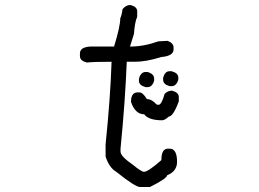

<svg xmlns="http://www.w3.org/2000/svg" viewBox="-20 -715 1040 771"><path d="M669 -369C682 -369 691 -378 696 -395V-403C696 -416 687 -424 669 -429H661C648 -429 640 -420 635 -403V-395C635 -382 644 -374 661 -369ZM572 -365C585 -365 594 -374 599 -391V-399C599 -412 590 -421 572 -426H565C552 -426 543 -417 538 -399V-391C538 -378 547 -370 565 -365ZM631 -232C638 -232 647 -237 658 -247C669 -247 683 -267 698 -308V-325C698 -338 689 -346 671 -351C660 -351 650 -347 641 -338C633 -309 625 -294 616 -294C613 -294 611 -295 608 -296C596 -310 583 -317 570 -317C559 -335 549 -344 540 -344H532C515 -344 506 -331 506 -306C517 -273 535 -256 559 -256C571 -240 595 -232 631 -232ZM582 36C628 13 651 -3 651 -11C678 -22 691 -40 691 -65C691 -100 681 -118 662 -118H654C637 -118 628 -103 628 -72C593 -41 569 -25 558 -25C552 -25 537 -34 514 -53C481 -76 464 -93 464 -106V-118C477 -249 485 -366 489 -467H523C551 -467 586 -473 628 -486C661 -489 677 -499 677 -517V-524C677 -536 669 -545 653 -551L616 -549C577 -535 539 -528 502 -528L518 -579C520 -609 524 -632 531 -648V-669C531 -682 522 -690 504 -695C491 -695 481 -689 472 -678C470 -662 467 -650 463 -642C463 -621 455 -583 438 -528H341C314 -526 301 -517 301 -500V-490C301 -477 310 -469 328 -464H330C348 -466 381 -467 428 -467C425 -372 417 -262 404 -135V-87C413 -57 428 -36 447 -25C498 16 530 36 542 36Z"/></svg>

Font: linja lipamanka normal
Style: Regular
Weight: 400
Version: Version 1.000;February 20, 2023;FontCreator 14.0.0.2901 64-b